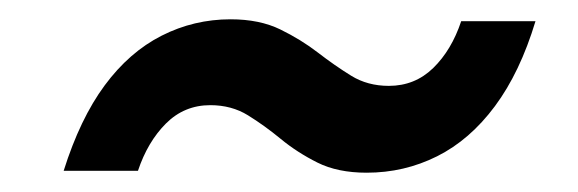

<svg xmlns="http://www.w3.org/2000/svg" viewBox="-20 -419 599 199"><path d="M360 -240Q330 -240 309 -250.5Q288 -261 271 -275Q254 -289 237 -299.5Q220 -310 198 -310Q171 -310 152 -291Q133 -272 123 -242H46Q63 -296 88.5 -330.5Q114 -365 147.5 -382Q181 -399 219 -399Q249 -399 270.5 -388.5Q292 -378 309.5 -364.5Q327 -351 344 -340.5Q361 -330 383 -330Q410 -330 429 -348.5Q448 -367 458 -397H535Q519 -344 493 -309Q467 -274 433 -257Q399 -240 360 -240Z"/></svg>

Font: DM Sans 11pt Medium
Style: Italic
Weight: 500
Italic angle: -10°
Version: Version 4.004;gftools[0.9.30]